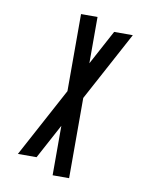

<svg xmlns="http://www.w3.org/2000/svg" viewBox="-77 -723 611 780"><g transform="rotate(10 228.0 -332.5)"><path d="M262 -331V0H194V-204L117 -61H40L194 -347V-665H262V-474L339 -617H416Z"/></g></svg>

Font: Sulphur Point
Style: Regular
Weight: 400
Designer: Noponies / Dale Sattler
Foundry: Noponies
Version: Version 1.000; ttfautohint (v1.8)